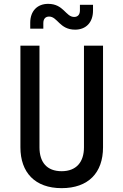

<svg xmlns="http://www.w3.org/2000/svg" viewBox="-20 -967 640 997"><path d="M370 -813C426 -813 463 -850 463 -912V-942H395V-913C395 -890 383 -879 365 -879C321 -879 311 -947 230 -947C174 -947 137 -910 137 -849V-818H205V-847C205 -870 217 -881 235 -881C279 -881 289 -813 370 -813ZM300 10C439 10 515 -70 515 -202V-730H416V-202C416 -125 376 -78 300 -78C223 -78 185 -125 185 -202V-730H86V-202C86 -71 162 10 300 10Z"/></svg>

Font: JetBrains Mono Medium
Style: Regular
Weight: 436
Monospace: yes
Designer: Philipp Nurullin, Konstantin Bulenkov
Foundry: JetBrains
Version: Version 2.305